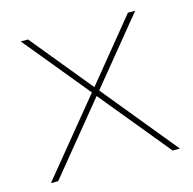

<svg xmlns="http://www.w3.org/2000/svg" viewBox="-79 -568 653 648"><g transform="rotate(-15 247.5 -244.0)"><path d="M47.4 0H22L234.9 -259.8L47.4 -488.3H72.8L247.6 -274.9L421.9 -488.3H447.3L260.3 -259.8L472.7 0H447.3L247.1 -244.1Z"/></g></svg>

Font: Kumbh Sans Thin
Style: Regular
Weight: 250
Version: Version 1.004